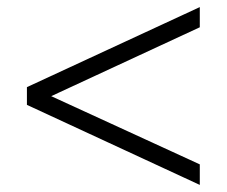

<svg xmlns="http://www.w3.org/2000/svg" viewBox="-20 -557 640 542"><path d="M544 -35 56 -261V-311L544 -537V-480L104 -276V-295L544 -93Z"/></svg>

Font: Nunito Sans 10pt Light
Style: Regular
Weight: 300
Designer: Vernon Adams
Foundry: Vernon Adams
Version: Version 3.101;gftools[0.9.27]